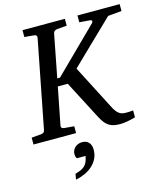

<svg xmlns="http://www.w3.org/2000/svg" viewBox="-150 -771 975 1137"><g transform="rotate(-15 338.0 -202.5)"><path d="M607.9 -621.1 346.2 -368.2 484.9 -99.1Q494.1 -80.6 502.7 -69.1Q511.2 -57.6 520.5 -51Q529.8 -44.4 540.3 -42.2Q550.8 -40 564 -40Q573.2 -40 583.5 -40.5Q593.8 -41 606 -42V0Q582.5 6.8 557.1 11.5Q531.7 16.1 512.2 16.1Q490.2 16.1 473.9 12.7Q457.5 9.3 443.8 0.7Q430.2 -7.8 418.9 -22Q407.7 -36.1 396 -58.1L272.9 -294.9H211.9L167 -65.9Q165.5 -58.6 169.9 -53.2Q174.3 -47.9 187 -46.9L245.1 -42V0H-16.1V-42L42 -46.9Q63 -48.3 65.9 -65.9L170.9 -604Q172.4 -612.3 168.5 -617.7Q164.6 -623 151.9 -624L96.2 -628.9V-670.9H356V-628.9L296.9 -624Q287.1 -623 280.8 -618.4Q274.4 -613.8 272 -604L221.2 -341.8H237.8L503.9 -604Q510.3 -609.9 509 -616.5Q507.8 -623 497.1 -624L433.1 -628.9V-670.9H691.9V-628.9ZM320.3 121.1Q320.3 152.3 307.9 176.8Q295.4 201.2 274.9 219.2Q254.4 237.3 228 249Q201.7 260.7 173.3 266.1L179.2 231.9Q199.7 226.1 213.9 219.7Q228 213.4 238 203.9Q248 194.3 254.2 180.4Q260.3 166.5 264.2 145H211.4Q206.5 139.6 204.8 132.3Q203.1 125 203.1 118.2Q203.1 105.5 208.3 95Q213.4 84.5 221.7 76.9Q230 69.3 241.2 65.2Q252.4 61 264.2 61Q292 61 306.2 77.4Q320.3 93.8 320.3 121.1Z"/></g></svg>

Font: Charis SIL Phon
Style: Italic
Weight: 400
Italic angle: -11°
Foundry: SIL International
Version: Version 5.000